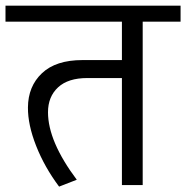

<svg xmlns="http://www.w3.org/2000/svg" viewBox="-35 -667 671 692"><path d="M262.4 -450.5H404.4V-589H-15.2V-646.6H615.8V-589H479.3V0H404.4V-385.7H279.6Q210.3 -385.7 174.2 -352.1Q138 -318.5 138 -262.4Q138 -157.7 241.7 -19.2L178 5.6Q125.4 -64.7 95.3 -141.1Q65.2 -217.4 65.7 -279.6Q66.2 -355.9 116.3 -403.2Q166.3 -450.5 262.4 -450.5Z"/></svg>

Font: KhulaRegular
Style: Regular
Weight: 400
Designer: Erin McLaughlin, Steve Matteson
Version: Version 1.001;PS 1.0;hotconv 1.0.72;makeotf.lib2.5.5900; ttf